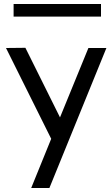

<svg xmlns="http://www.w3.org/2000/svg" viewBox="-20 -740 562 960"><path d="M136 200 236 -46 10 -500 107 -501 280 -153 422 -500H512L227 200ZM48 -657V-720H485V-657Z"/></svg>

Font: Panamera Medium
Style: Regular
Weight: 500
Designer: Bastien Sozeau
Foundry: NBR — Bastien Sozeau
Version: Version 3.002; ttfautohint (v1.8.4.7-5d5b);gftools[0.9.33]